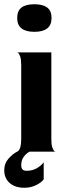

<svg xmlns="http://www.w3.org/2000/svg" viewBox="-33 -715 332 905"><path d="M48 -630Q48 -664 68.5 -679.5Q89 -695 129 -695Q169 -695 189.5 -679.5Q210 -664 210 -630Q210 -565 129 -565Q48 -565 48 -630ZM173 50V130Q165 143 139.5 156.5Q114 170 82 170Q38 170 12.5 147.5Q-13 125 -13 87Q-13 56 6 34Q25 12 47 0H46H48Q50 -2 51 -2Q67 -13 67 -60V-408Q67 -434 62.5 -447.5Q58 -461 52.5 -465.5Q47 -470 47 -468H209V-60Q209 -34 213.5 -20.5Q218 -7 223.5 -2.5Q229 2 229 0H106Q91 8 79 24Q67 40 67 64Q67 90 92 90Q120 90 140.5 78Q161 66 173 50Z"/></svg>

Font: Red Rose Bold
Style: Regular
Weight: 700
Designer: jaikishan Patel
Version: Version 1.000